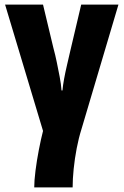

<svg xmlns="http://www.w3.org/2000/svg" viewBox="-20 -570 534 830"><path d="M332 -11Q320 27 311.5 71.5Q303 116 298.5 160Q294 204 294 240H128Q128 211 133.5 167.5Q139 124 148 77.5Q157 31 166 -4L2 -550H166L211 -362Q219 -333 225.5 -301Q232 -269 238 -238Q244 -207 246 -179H250Q252 -201 257 -228.5Q262 -256 269.5 -288Q277 -320 285 -355L331 -550H492Z"/></svg>

Font: Noto Sans Display Condensed ExtraBold
Style: Regular
Weight: 800
Width: 3
Designer: Monotype Design Team
Foundry: Monotype Imaging Inc.
Version: Version 2.003